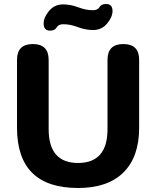

<svg xmlns="http://www.w3.org/2000/svg" viewBox="-20 -930 780 959"><path d="M370 9Q65 9 65 -292V-631Q65 -710 144 -710Q223 -710 223 -631V-285Q223 -116 370 -116Q517 -116 517 -285V-631Q517 -710 596 -710Q675 -710 675 -631V-292Q675 -146 596.5 -68.5Q518 9 370 9ZM445 -780Q407 -780 369 -794.5Q331 -809 296 -809Q272 -809 263 -793Q254 -777 230 -777Q198 -777 198 -813Q198 -843 225 -875.5Q252 -908 295 -908Q333 -908 371 -893.5Q409 -879 444 -879Q468 -879 477 -894.5Q486 -910 510 -910Q542 -910 542 -875Q542 -845 515 -812.5Q488 -780 445 -780Z"/></svg>

Font: Nunito VF Beta Light
Style: Regular
Weight: 300
Designer: Vernon Adams
Foundry: newtypography
Version: Version 3.001